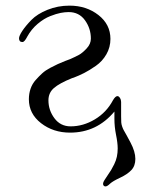

<svg xmlns="http://www.w3.org/2000/svg" viewBox="-20 -462 503 685"><path d="M47.9 -325.2Q47.9 -334 59.8 -352.1Q71.8 -370.1 92.3 -391.1Q112.8 -412.1 149.4 -427Q186 -441.9 228 -441.9Q288.1 -441.9 331.1 -408.4Q374 -375 374 -323.2Q374 -293.5 359.6 -268.3Q345.2 -243.2 322 -227.1Q298.8 -210.9 280 -201.4Q261.2 -191.9 243.2 -185.1Q239.3 -184.1 236.8 -183.1Q191.9 -165 172.4 -147.9Q152.8 -130.9 152.8 -104Q152.8 -68.8 174.3 -40Q195.8 -11.2 231.9 -11.2Q276.9 -11.2 318.4 -36.1Q359.9 -61 382.8 -104Q391.6 -119.1 398.9 -119.1Q403.8 -119.1 408 -112.5Q412.1 -106 412.1 -98.1V-46.9Q412.1 -32.7 412.6 -25.4Q413.1 -18.1 416 -10Q418.9 -2 421.4 2.4Q423.8 6.8 431.9 21Q439.9 35.2 445.8 46.9Q462.9 79.1 462.9 105Q462.9 129.9 448.5 145Q434.1 160.2 408.4 172.1Q382.8 184.1 373 192.9Q363.3 202.6 356.9 203.1Q350.1 203.1 348.1 197Q346.2 190.9 353 180.2Q354 178.2 363 165Q372.1 151.9 376.5 144.5Q380.9 137.2 387.5 124Q394 110.8 397 96.9Q399.9 83 399.9 67.9Q399.9 47.9 394 19Q388.2 -9.8 388.2 -38.1V-64Q325.2 11.2 230 11.2Q169.9 11.2 126.5 -22.5Q83 -56.2 83 -107.9Q83 -127.9 89.1 -145.5Q95.2 -163.1 107.2 -176.5Q119.1 -189.9 130.6 -200.4Q142.1 -210.9 159.4 -220Q176.8 -229 186.3 -233.4Q195.8 -237.8 212.4 -244.4Q229 -251 230 -251Q250 -259.8 262 -266.4Q273.9 -272.9 289.1 -289.1Q304.2 -305.2 304.2 -324.2Q304.2 -360.4 283.2 -389.6Q262.2 -418.9 225.1 -418.9Q211.9 -418.9 196.5 -416Q181.2 -413.1 159.2 -404.5Q137.2 -396 114.5 -377Q91.8 -357.9 77.1 -331.1Q67.4 -312 60.1 -312Q47.9 -312 47.9 -325.2Z"/></svg>

Font: CMU Serif Upright Italic
Style: UprightItalic
Weight: 500
Version: Version 0.7.0